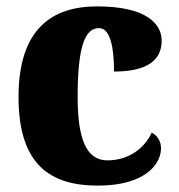

<svg xmlns="http://www.w3.org/2000/svg" viewBox="-20 -571 559 601"><path d="M286 10C433 10 484 -56 484 -107C484 -127 474 -146 455 -156C433 -108 384 -69 316 -69C250 -69 223 -137 223 -268C223 -434 249 -483 290 -483C326 -483 337 -419 337 -347C467 -347 486 -403 486 -444C486 -497 437 -551 284 -551C146 -551 38 -484 38 -267C38 -56 137 10 286 10Z"/></svg>

Font: Noto Serif Bengali SemiCondensed Black
Style: Regular
Weight: 900
Width: 4
Designer: Juan Bruce, Universal Thirst, Indian Type Foundry and the Monotype Design Team.
Foundry: Monotype Imaging Inc.
Version: Version 2.003